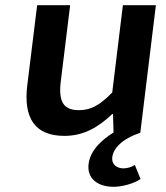

<svg xmlns="http://www.w3.org/2000/svg" viewBox="-20 -511 638 739"><path d="M85 -183C70 -59 112 12 228 12C302 12 358 -21 412 -72H415L417 -1C377 24 328 64 321 120C314 178 358 208 418 208C449 208 495 196 521 178L499 124C487 132 470 137 455 137C431 137 409 123 412 95C416 60 449 24 520 0L580 -491H453L412 -155C365 -107 331 -87 284 -87C226 -87 204 -117 214 -198L250 -491H123Z"/></svg>

Font: Falling Sky
Style: ExtObl
Weight: 400
Designer: Paul D. Hunt
Foundry: Adobe Systems Incorporated
Version: Version 1.02